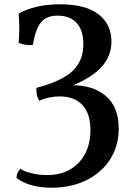

<svg xmlns="http://www.w3.org/2000/svg" viewBox="-20 -705 622 896"><path d="M534 -105Q534 -24 494 38.5Q454 101 383 136Q312 171 221 171Q167 171 124.5 158.5Q82 146 57 125Q57 102 75 82Q89 94 125.5 103Q162 112 200 112Q292 112 347 54.5Q402 -3 402 -98Q402 -175 364.5 -215Q327 -255 259 -255Q208 -255 163 -235Q148 -258 150 -295Q271 -327 320 -375Q369 -423 369 -498Q369 -564 337.5 -598Q306 -632 248 -632Q198 -632 172 -601.5Q146 -571 133 -495Q98 -492 67 -505Q70 -535 70 -573Q70 -607 67 -641Q102 -662 151.5 -673.5Q201 -685 260 -685Q379 -685 439.5 -638.5Q500 -592 500 -511Q500 -445 456 -395Q412 -345 321 -307Q416 -307 475 -256Q534 -205 534 -105Z"/></svg>

Font: Vollkorn SC SemiBold
Style: Regular
Weight: 600
Designer: Friedrich Althausen
Foundry: Friedrich Althausen
Version: Version 4.015